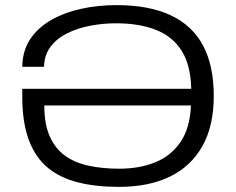

<svg xmlns="http://www.w3.org/2000/svg" viewBox="-20 -718 920 750"><path d="M444 12Q355 12 285 -5.5Q215 -23 166.5 -63Q118 -103 92.5 -171.5Q67 -240 67 -340V-371H727Q725 -463 690 -519Q655 -575 590 -601Q525 -627 433 -627Q382 -627 332.5 -617.5Q283 -608 242.5 -588Q202 -568 177.5 -535.5Q153 -503 152 -457H67Q68 -520 98 -565Q128 -610 179.5 -639.5Q231 -669 296.5 -683.5Q362 -698 435 -698Q563 -698 647.5 -658Q732 -618 773.5 -539.5Q815 -461 815 -343Q815 -226 770.5 -147Q726 -68 643.5 -28Q561 12 444 12ZM445 -59Q525 -59 586.5 -84Q648 -109 685 -163Q722 -217 726 -306H153Q153 -233 174.5 -185Q196 -137 234.5 -109.5Q273 -82 327 -70.5Q381 -59 445 -59Z"/></svg>

Font: Archivo SemiExpanded Light
Style: Regular
Weight: 300
Width: 6
Designer: Hector Gatti
Foundry: Omnibus-Type
Version: Version 2.001